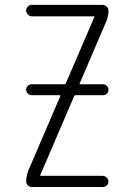

<svg xmlns="http://www.w3.org/2000/svg" viewBox="-20 -750 540 770"><path d="M93.8 -66.4 221.7 -364.3Q223.6 -368.2 218.8 -368.2H107.4Q98.6 -368.2 91.8 -374.5Q85 -380.9 85 -390.1Q85 -399.4 91.3 -405.8Q97.7 -412.1 107.4 -412.1H237.3Q243.2 -412.1 244.1 -416L358.4 -681.6V-682.6L359.4 -683.6Q359.4 -684.6 358.4 -684.6H107.4Q98.6 -684.6 91.8 -691.9Q85 -699.2 85 -708Q85 -716.8 91.3 -723.6Q97.7 -730.5 107.4 -730.5H391.6Q400.4 -730.5 407.7 -723.6Q415 -716.8 415 -708Q415 -684.6 406.2 -664.1L299.8 -416Q297.9 -412.1 302.7 -412.1H392.6Q401.4 -412.1 408.2 -405.8Q415 -399.4 415 -390.1Q415 -380.9 408.7 -374.5Q402.3 -368.2 392.6 -368.2H284.2Q278.3 -368.2 277.3 -364.3L141.6 -47.9V-46.9L140.6 -45.9Q140.6 -44.9 141.6 -44.9H391.6Q400.4 -44.9 407.7 -38.1Q415 -31.2 415 -22Q415 -12.7 408.2 -6.3Q401.4 0 391.6 0H107.4Q98.6 0 91.8 -6.3Q85 -12.7 85 -22.5Q85 -44.9 93.8 -66.4Z"/></svg>

Font: Rounded-L Mgen+ 1m light
Style: Regular
Weight: 200
Designer: [Source Han Sans]
Ryoko NISHIZUKA  (kana & ideographs); Paul D. Hunt (Latin, Greek & Cyrillic); Wenlong ZHANG  (bopomofo
Version: Version 1.059.20150602